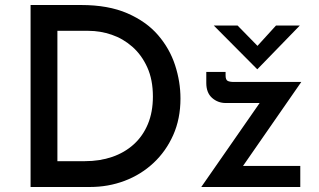

<svg xmlns="http://www.w3.org/2000/svg" viewBox="-20 -746 1272 766"><path d="M102 0V-726H304Q412 -726 488 -693Q564 -660 610.5 -606Q657 -552 678.5 -486Q700 -420 700 -353Q700 -272 671 -207Q642 -142 592 -95.5Q542 -49 477 -24.5Q412 0 339 0ZM209 -103H319Q378 -103 427.5 -120Q477 -137 513.5 -170Q550 -203 570 -251Q590 -299 590 -361Q590 -428 567.5 -477.5Q545 -527 508 -559.5Q471 -592 425.5 -607.5Q380 -623 333 -623H209ZM881 -335Q849 -335 826 -355.5Q803 -376 803 -415V-459H880V-445Q880 -428 888 -423.5Q896 -419 914 -419H1182L935 -63L915 -84H1178V0H783L1036 -364L1052 -335ZM928 -644 1019 -551 989 -543 1081 -644H1176L1007 -470H1006L833 -644Z"/></svg>

Font: Josefin Sans Thin Medium
Style: Regular
Weight: 500
Version: Version 2.000